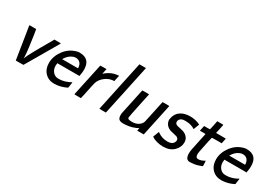

<svg xmlns="http://www.w3.org/2000/svg" viewBox="12 -1479 3195 2275"><g transform="rotate(30 1609.5 -341.5)"><path d="M177 -6 108 -442V-444H201V-442Q202 -441 213 -370.5Q224 -300 235 -212.5Q246 -125 246 -90V-65L248 -73Q267 -129 429 -406L450 -444H495Q540 -444 540 -443Q539 -442 411 -221L282 -1L230 0H178Z M789 -460Q933 -460 933 -309Q933 -274 925 -234L923 -219H620Q617 -186 617 -185Q617 -139 639.5 -108Q662 -77 698 -68Q707 -66 729 -66Q806 -66 888 -113V-109Q887 -107 883 -72.5Q879 -38 878 -37Q878 -34 870 -29Q811 0 748 8Q730 11 709 11Q630 11 581 -40Q532 -91 532 -173Q532 -264 593 -347Q660 -437 768 -459Q772 -460 779 -460ZM862 -299Q860 -338 838 -361.5Q816 -385 777 -385Q752 -385 727 -371Q680 -349 645 -289H862Z M1306 -454Q1308 -454 1313.5 -454.5Q1319 -455 1321 -455H1329L1326 -442Q1325 -439 1321 -422.5Q1317 -406 1314 -391.5Q1311 -377 1311 -373Q1247 -373 1193 -333Q1139 -293 1121 -237Q1118 -231 1106 -173Q1094 -115 1082.5 -59.5Q1071 -4 1069 -2V0H1024Q979 0 979 -2L1027 -226L1075 -449Q1075 -450 1118 -450H1160L1152 -414Q1151 -409 1149.5 -402.5Q1148 -396 1147.5 -392.5Q1147 -389 1146 -384.5Q1145 -380 1145 -379Q1145 -378 1145 -377Q1147 -379 1150 -381Q1152 -384 1163 -393Q1229 -446 1306 -454Z M1395 -348 1469 -694H1558V-691Q1558 -690 1485 -347.5Q1412 -5 1411 -2V0H1366Q1321 0 1321 -1L1331 -46Q1340 -90 1359 -177.5Q1378 -265 1395 -348Z M1652 10Q1611 10 1593.5 -6.5Q1576 -23 1576 -63Q1576 -77 1577 -83Q1577 -86 1582 -109.5Q1587 -133 1597.5 -182Q1608 -231 1616 -268L1653 -443Q1653 -444 1700 -444Q1746 -444 1746 -443L1710 -273Q1673 -97 1673 -86Q1673 -70 1687 -64.5Q1701 -59 1736 -59Q1784 -59 1819.5 -82Q1855 -105 1865 -139Q1866 -143 1898 -292Q1930 -441 1930 -443Q1930 -444 1977 -444Q2023 -444 2023 -443Q2023 -442 1976.5 -224.5Q1930 -7 1929 -2V0H1839V-2L1847 -38L1838 -34Q1830 -29 1812 -21.5Q1794 -14 1772 -7Q1750 0 1717.5 5Q1685 10 1652 10Z M2107 -331Q2121 -393 2172 -427Q2223 -461 2301 -461Q2361 -461 2412 -441L2439 -429Q2439 -428 2424 -389Q2409 -350 2408 -350Q2359 -386 2276 -386Q2242 -386 2226 -378Q2192 -360 2192 -326Q2192 -306 2211 -293Q2223 -286 2266 -278Q2273 -276 2284 -273.5Q2295 -271 2301.5 -269.5Q2308 -268 2310 -267Q2348 -254 2371 -226Q2394 -198 2394 -157Q2394 -93 2343 -42Q2290 11 2196 11Q2155 11 2112.5 0Q2070 -11 2046 -29L2038 -33Q2040 -39 2054.5 -75.5Q2069 -112 2070 -116L2079 -109Q2137 -67 2214 -67Q2277 -67 2298 -110Q2304 -121 2304 -135Q2304 -160 2276 -174Q2266 -178 2227 -186.5Q2188 -195 2183 -197Q2132 -216 2113 -256Q2102 -278 2102 -299Q2102 -311 2107 -331Z M2563 11Q2504 11 2504 -75Q2504 -98 2509 -127Q2511 -137 2535 -251.5Q2559 -366 2560 -369Q2560 -371 2521 -371H2483V-373L2491 -410L2498 -444H2538L2578 -445L2586 -478Q2594 -512 2599 -541L2605 -571H2647Q2689 -571 2689 -570Q2689 -569 2676 -506L2662 -444H2729Q2796 -444 2796 -443Q2796 -440 2788.5 -407Q2781 -374 2781 -371H2714Q2647 -371 2647 -369Q2642 -360 2600 -148Q2597 -132 2597 -118Q2597 -68 2631 -68Q2675 -68 2720 -98Q2724 -94 2724 -28V-24L2710 -19Q2654 4 2604 8Q2584 11 2563 11Z M3075 -460Q3219 -460 3219 -309Q3219 -274 3211 -234L3209 -219H2906Q2903 -186 2903 -185Q2903 -139 2925.5 -108Q2948 -77 2984 -68Q2993 -66 3015 -66Q3092 -66 3174 -113V-109Q3173 -107 3169 -72.5Q3165 -38 3164 -37Q3164 -34 3156 -29Q3097 0 3034 8Q3016 11 2995 11Q2916 11 2867 -40Q2818 -91 2818 -173Q2818 -264 2879 -347Q2946 -437 3054 -459Q3058 -460 3065 -460ZM3148 -299Q3146 -338 3124 -361.5Q3102 -385 3063 -385Q3038 -385 3013 -371Q2966 -349 2931 -289H3148Z"/></g></svg>

Font: MathJax_SansSerif
Style: Italic
Weight: 400
Version: Version 1.1